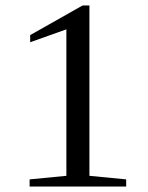

<svg xmlns="http://www.w3.org/2000/svg" viewBox="-20 -680 540 700"><path d="M306 -39 440 -26V0H88V-26L222 -39V-573L90 -526V-552L281 -660H306Z"/></svg>

Font: Libra Serif Modern
Style: Regular
Weight: 400
Designer: Stefan Peev, Context Ltd
Foundry: Stefan Peev, Context Ltd
Version: Version 1.000